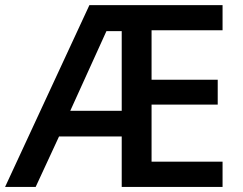

<svg xmlns="http://www.w3.org/2000/svg" viewBox="-21 -734 953 754"><path d="M853 0H457V-198.2H210.9L119.1 0H-1L330.1 -713.9H853V-615.2H574.2V-420.9H834V-323.2H574.2V-99.1H853ZM254.9 -298.8H457V-611.8H397Z"/></svg>

Font: JBL Sans
Style: Semibold
Weight: 600
Version: Version 1.10